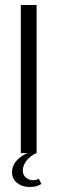

<svg xmlns="http://www.w3.org/2000/svg" viewBox="-20 -611 228 766"><path d="M63 0V-591H126V0ZM97 135Q68 135 48 118.5Q28 102 28 77Q28 49 48 28Q68 7 93 -1L125 0Q99 12 85 31Q71 50 71 69Q71 88 84 98Q97 108 110 108Q119 108 125.5 106Q132 104 135 102L145 123Q139 127 127.5 131Q116 135 97 135Z"/></svg>

Font: Alumni Sans Thin
Style: Regular
Weight: 400
Version: Version 1.018